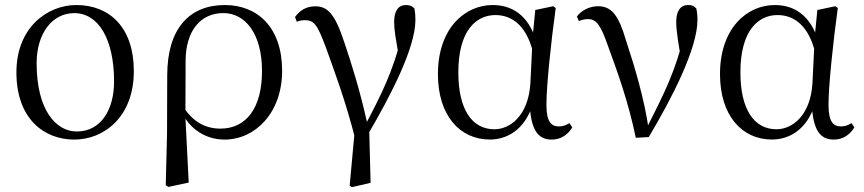

<svg xmlns="http://www.w3.org/2000/svg" viewBox="-20 -551 3503 778"><path d="M281.1 14.6C399.7 14.6 522.3 -75.2 522.3 -263.4C522.3 -438.8 424.6 -530.6 289.5 -530.6C170.3 -530.6 46.5 -438.1 46.5 -258C46.5 -69.7 158.2 14.6 281.1 14.6ZM291 -18.2C206.6 -18.2 128.4 -105.3 128.4 -294.9C128.4 -414.6 190.9 -497.8 280.8 -497.8C379.8 -497.8 442.2 -390.9 442.2 -220.9C442.2 -106.1 388.8 -18.2 291 -18.2Z M651.6 199.6 662.2 206.4 744.7 188.8 730.8 -84.8 731.3 -94.1 732.1 -306.4C733.1 -426.3 792.5 -498 885.3 -498C972.8 -498 1041.7 -415.7 1041.7 -263.1C1041.7 -113.3 977.8 -29.8 872.7 -29.8C809.2 -29.8 761.4 -60.5 725.8 -113.1L712 -97.7H715.4C750.2 -26.2 814.9 14.6 890.2 14.6C1013.7 14.6 1123.2 -93.2 1123.2 -264.3C1123.2 -440.1 1023.5 -530.6 891 -530.6C748 -530.6 657.6 -436 657.6 -245.2L656.8 -5.5Z M1396.9 201.2 1405.9 207.4 1481.7 189.8 1475.6 -44.3 1469.4 -45.7C1438.3 -187.1 1402.9 -297.1 1376.1 -376.7C1335.8 -501 1304.5 -525.4 1256.9 -525.4C1222 -525.4 1194.8 -509.3 1175.4 -481.9L1182.8 -462.8C1193.2 -467.4 1204.1 -469.2 1214.8 -469.2C1252.5 -469.2 1265.1 -453.8 1301.3 -356.6C1334.1 -264.6 1380.3 -143.7 1421.5 19.9L1420.4 -54.5ZM1469.2 -3.5C1564.5 -165.4 1663.3 -358 1663.3 -469.6C1663.3 -487.9 1662.3 -500.6 1659.4 -516.5C1650.3 -525.8 1642.4 -530.6 1624.9 -530.6C1595.3 -530.6 1577.1 -508.8 1577.1 -461.8C1577.1 -429.6 1582.4 -400.5 1600.5 -298.4L1609.1 -409.4C1572.4 -262.3 1528.4 -172.6 1451.9 -28.9Z M1964.8 14.4C2034.4 14.4 2106.1 -24.7 2138.9 -128.2L2126.1 -127.8C2132.2 -22.8 2159.7 14.6 2216.4 14.6C2253.2 14.6 2282.5 -6.5 2298.8 -34.9L2287.5 -52C2274.2 -44.5 2263.2 -38.7 2244.6 -38.7C2212 -38.7 2194.2 -59.7 2194.2 -126.6C2194.2 -204.1 2212.8 -380.4 2231.8 -518.4L2221.8 -525.8L2149 -510.5L2138.4 -403.1L2129.1 -212.9C2120.7 -81.6 2046.4 -27.2 1983.4 -27.2C1892.9 -27.2 1837.2 -106.8 1837.2 -257.8C1837.2 -425.3 1907.9 -490 1987.7 -490C2055.7 -490 2121.5 -445.3 2145.5 -312.6L2167.3 -358.5H2159.7C2132.6 -478 2065.6 -530.6 1976.2 -530.6C1864 -530.6 1754.5 -436.8 1754.5 -250.6C1754.5 -82.5 1843.7 14.4 1964.8 14.4Z M2556.3 7.3 2608.8 4.4C2706.9 -159.8 2806.1 -356.6 2806.1 -469.6C2806.1 -488.2 2805.1 -501 2801.4 -516.7C2793.1 -526 2784.4 -530.8 2768.9 -530.8C2737.3 -530.8 2720.1 -506.6 2720.1 -462C2720.1 -427.5 2728.5 -375.6 2742.7 -295.2L2755.7 -423.6C2719.2 -266.1 2672.7 -174.9 2601.1 -33.8L2594.7 -22.3H2609.2C2591.1 -150.8 2552.2 -278.7 2516.9 -386.3C2486.9 -488.7 2458.9 -525.8 2402.8 -525.8C2371.1 -525.8 2336.7 -510.3 2317.6 -484.2L2325.8 -465.5C2335.8 -470.5 2348.4 -473.5 2363.8 -473.5C2395.9 -473.5 2414.4 -448.7 2442.7 -367.2C2482.4 -259.3 2526.7 -136.2 2556.3 7.3Z M3107.8 14.4C3177.4 14.4 3249.1 -24.7 3281.9 -128.2L3269.1 -127.8C3275.2 -22.8 3302.7 14.6 3359.4 14.6C3396.2 14.6 3425.5 -6.5 3441.8 -34.9L3430.5 -52C3417.2 -44.5 3406.2 -38.7 3387.6 -38.7C3355 -38.7 3337.2 -59.7 3337.2 -126.6C3337.2 -204.1 3355.8 -380.4 3374.8 -518.4L3364.8 -525.8L3292 -510.5L3281.4 -403.1L3272.1 -212.9C3263.7 -81.6 3189.4 -27.2 3126.4 -27.2C3035.9 -27.2 2980.2 -106.8 2980.2 -257.8C2980.2 -425.3 3050.9 -490 3130.7 -490C3198.7 -490 3264.5 -445.3 3288.5 -312.6L3310.3 -358.5H3302.7C3275.6 -478 3208.6 -530.6 3119.2 -530.6C3007 -530.6 2897.5 -436.8 2897.5 -250.6C2897.5 -82.5 2986.7 14.4 3107.8 14.4Z"/></svg>

Font: Source Han Serif TW VF
Style: Regular
Weight: 250
Designer: Ryoko NISHIZUKA 西塚涼子 (kana & ideographs); Frank Grießhammer (Latin, Greek & Cyrillic); Wenlong ZHANG 张文龙 (bopomofo); San
Foundry: Adobe
Version: Version 2.002;hotconv 1.1.0;makeotfexe 2.6.0